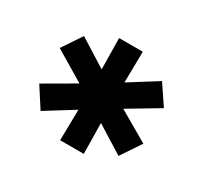

<svg xmlns="http://www.w3.org/2000/svg" viewBox="-92 -820 658 625"><g transform="rotate(30 237.5 -508.0)"><path d="M193.9 -316 195.9 -431.8 91.2 -366.7 42.8 -441.7 156.1 -507.5 42.6 -575.3 91.6 -648.6 195.6 -583.3 193.9 -700H282.9L281.2 -583.6L384.9 -648.6L434.2 -575.3L320.6 -507.5L434.2 -441.7L383.9 -366.7L280.9 -431.1L282.9 -316Z"/></g></svg>

Font: Red Hat Display VF
Style: Regular
Weight: 300
Designer: Pentagram, MCKL
Foundry: Pentagram, MCKL
Version: Version 1.023